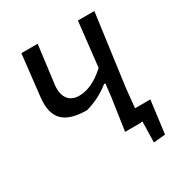

<svg xmlns="http://www.w3.org/2000/svg" viewBox="-179 -773 976 1032"><g transform="rotate(-30 309.0 -257.0)"><path d="M372 0 373 -2 401 -192 411 -277H403Q335 -223 254 -201Q149 -201 105 -246Q61 -291 72 -386L101 -643H202L172 -408Q165 -352 187.5 -320.5Q210 -289 257 -289Q337 -289 421 -367L452 -643H554L494 -200L482 -81H577L551 122L478 129L481 0H473V2H372L373 0Z"/></g></svg>

Font: Alegreya Sans SC Medium
Style: Italic
Weight: 500
Italic angle: -7°
Designer: Juan Pablo del Peral
Foundry: Huerta Tipografica
Version: Version 2.007